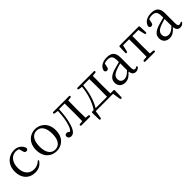

<svg xmlns="http://www.w3.org/2000/svg" viewBox="314 -1881 3398 3398"><g transform="rotate(-45 2013.0 -182.5)"><path d="M296 18C386 18 444 -17 488 -79C495 -88 495 -95 489 -101C483 -106 476 -103 466 -94C425 -57 378 -38 324 -38C210 -38 133 -119 133 -260C133 -403 210 -493 314 -493C338 -493 361 -489 383 -480L403 -410C410 -374 426 -361 452 -361C469 -361 483 -368 490 -386C494 -395 493 -402 490 -412C464 -487 393 -532 309 -532C173 -532 49 -431 49 -250C49 -82 151 18 296 18Z M834 18C964 18 1083 -73 1083 -257C1083 -439 961 -532 834 -532C707 -532 586 -439 586 -257C586 -73 703 18 834 18ZM673 -255C673 -408 733 -493 834 -493C934 -493 995 -408 995 -255C995 -103 934 -20 834 -20C733 -20 673 -103 673 -255Z M1200 14C1253 14 1298 -26 1332 -136C1362 -225 1380 -344 1385 -480H1526C1527 -424 1528 -341 1528 -287V-228C1528 -175 1527 -95 1526 -39L1464 -34C1452 -33 1445 -25 1445 -14C1445 -3 1452 4 1465 4H1671C1684 4 1691 -3 1691 -14C1691 -25 1684 -33 1672 -34L1610 -40C1608 -95 1607 -175 1607 -228V-287C1607 -339 1608 -418 1610 -474L1672 -481C1684 -482 1691 -490 1691 -501C1691 -512 1684 -518 1671 -518H1281C1268 -518 1261 -512 1261 -501C1261 -490 1268 -483 1280 -481L1349 -472C1345 -344 1328 -236 1297 -148C1282 -106 1265 -80 1239 -59C1218 -78 1202 -88 1183 -88C1164 -88 1150 -81 1140 -66C1135 -58 1133 -51 1135 -42C1139 -5 1165 14 1200 14Z M1820 4H2254L2276 149C2278 162 2286 167 2298 167C2310 167 2316 159 2316 147L2320 -15C2320 -28 2313 -35 2300 -35H2225C2224 -90 2223 -173 2223 -228V-287C2223 -339 2224 -418 2225 -474L2293 -481C2305 -482 2312 -490 2312 -501C2312 -512 2305 -518 2292 -518H1888C1875 -518 1868 -512 1868 -501C1868 -490 1875 -483 1887 -481L1953 -472C1937 -304 1886 -150 1807 -35H1775C1762 -35 1755 -28 1755 -15L1758 147C1758 160 1765 167 1776 167C1788 167 1795 162 1797 149ZM1856 -35C1880 -73 1901 -119 1919 -167C1955 -262 1977 -368 1988 -478H2141C2142 -422 2143 -340 2143 -287V-228C2143 -173 2142 -90 2141 -35Z M2549 18C2620 18 2665 -14 2725 -81C2734 -18 2763 17 2815 17C2848 17 2875 6 2897 -21C2904 -31 2904 -39 2898 -45C2892 -50 2885 -48 2875 -40C2865 -34 2856 -31 2844 -31C2815 -31 2802 -47 2802 -109V-354C2802 -480 2745 -532 2630 -532C2524 -532 2451 -489 2428 -411C2426 -402 2425 -395 2429 -386C2436 -369 2450 -361 2468 -361C2491 -361 2508 -372 2515 -409L2529 -478C2556 -489 2582 -494 2609 -494C2689 -494 2724 -465 2724 -357V-321C2681 -310 2633 -297 2589 -285C2459 -246 2411 -194 2411 -115C2411 -29 2471 18 2549 18ZM2490 -127C2490 -179 2521 -219 2607 -251C2640 -264 2682 -276 2724 -288V-117C2662 -57 2625 -37 2583 -37C2526 -37 2490 -68 2490 -127Z M2924 -498 2919 -357C2919 -344 2925 -337 2936 -337C2947 -337 2954 -343 2957 -354L2986 -478H3136C3137 -422 3138 -340 3138 -287V-228C3138 -175 3137 -96 3136 -40L3062 -34C3050 -33 3043 -25 3043 -14C3043 -3 3050 4 3063 4H3292C3305 4 3312 -3 3312 -14C3312 -25 3305 -33 3293 -34L3219 -40C3218 -96 3217 -175 3217 -228V-287C3217 -340 3218 -422 3219 -478H3369L3398 -354C3401 -343 3408 -337 3420 -337C3431 -337 3436 -344 3436 -357L3431 -498C3431 -511 3422 -518 3410 -518H2945C2933 -518 2924 -511 2924 -498Z M3660 18C3731 18 3776 -14 3836 -81C3845 -18 3874 17 3926 17C3959 17 3986 6 4008 -21C4015 -31 4015 -39 4009 -45C4003 -50 3996 -48 3986 -40C3976 -34 3967 -31 3955 -31C3926 -31 3913 -47 3913 -109V-354C3913 -480 3856 -532 3741 -532C3635 -532 3562 -489 3539 -411C3537 -402 3536 -395 3540 -386C3547 -369 3561 -361 3579 -361C3602 -361 3619 -372 3626 -409L3640 -478C3667 -489 3693 -494 3720 -494C3800 -494 3835 -465 3835 -357V-321C3792 -310 3744 -297 3700 -285C3570 -246 3522 -194 3522 -115C3522 -29 3582 18 3660 18ZM3601 -127C3601 -179 3632 -219 3718 -251C3751 -264 3793 -276 3835 -288V-117C3773 -57 3736 -37 3694 -37C3637 -37 3601 -68 3601 -127Z"/></g></svg>

Font: 寒蝉锦书宋
Style: Regular
Weight: 400
Designer: 寒蝉锦书宋{Warren} 思源宋体{Ryoko NISHIZUKA 西塚涼子 (kana & ideographs); Frank Grießhammer (Latin, Greek & Cyrillic); Wenlong ZHANG 
Foundry: Adobe & ChillType
Version: Version 2.000;Glyphs 3.1.1 (3135)